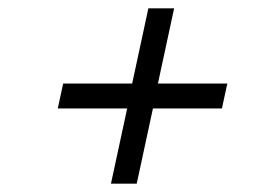

<svg xmlns="http://www.w3.org/2000/svg" viewBox="-20 -587 639 462"><path d="M247 -145 286 -326H119L132 -386H298L337 -567H399L360 -386H527L514 -326H348L309 -145Z"/></svg>

Font: Red Hat Display
Style: Italic
Weight: 300
Italic angle: -12°
Designer: Pentagram, MCKL
Foundry: Pentagram, MCKL
Version: Version 1.023